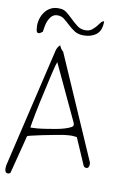

<svg xmlns="http://www.w3.org/2000/svg" viewBox="-108 -1035 741 1142"><g transform="rotate(10 263.0 -464.0)"><path d="M23.4 45.9Q14.6 45.9 10.7 41Q6.8 36.1 5.4 28.8Q3.9 21.5 4.9 13.2Q5.9 4.9 5.9 0L176.8 -724.6Q178.7 -733.4 185.1 -743.7Q191.4 -753.9 198.2 -758.8Q201.2 -750 207 -740.7Q212.9 -731.4 221.7 -724.6L493.2 -102.5Q494.1 -101.6 494.1 -97.7V-91.8Q494.1 -82 490.2 -74.7Q486.3 -67.4 476.6 -67.4Q463.9 -67.4 459 -79.1L390.6 -237.3Q390.6 -238.3 378.4 -239.7Q366.2 -241.2 359.4 -241.2Q355.5 -241.2 348.1 -240.7Q340.8 -240.2 333 -239.7Q325.2 -239.3 318.8 -238.3Q312.5 -237.3 311.5 -237.3Q289.1 -233.4 253.4 -227.1Q217.8 -220.7 183.6 -213.4Q149.4 -206.1 124.5 -200.2Q99.6 -194.3 97.7 -192.4L40 33.2Q39.1 40 34.2 43Q29.3 45.9 23.4 45.9ZM198.2 -657.2Q197.3 -654.3 195.8 -649.9Q194.3 -645.5 192.4 -640.1Q190.4 -634.8 189.5 -629.9Q188.5 -625 187.5 -623Q180.7 -597.7 172.9 -561.5L138.7 -408.2Q129.9 -368.2 123.5 -335Q117.2 -301.8 112.8 -277.3Q108.4 -252.9 108.4 -246.1Q122.1 -246.1 146.5 -248Q170.9 -250 198.7 -254.4Q226.6 -258.8 255.4 -263.7Q284.2 -268.6 307.1 -275.4Q330.1 -282.2 344.7 -289.6Q359.4 -296.9 359.4 -304.7Q359.4 -306.6 358.9 -311Q358.4 -315.4 357.4 -317.4ZM43 -835.9Q40 -862.3 46.9 -887.7Q53.7 -913.1 68.4 -933.1Q83 -953.1 105.5 -964.4Q127.9 -975.6 157.2 -973.6Q182.6 -973.6 202.1 -957.5Q221.7 -941.4 240.7 -922.9Q259.8 -904.3 280.3 -888.7Q300.8 -873 329.1 -873Q352.5 -873 367.2 -884.3Q381.8 -895.5 392.6 -908.7Q403.3 -921.9 411.6 -933.1Q419.9 -944.3 430.7 -944.3Q430.7 -887.7 400.4 -864.3Q370.1 -840.8 324.2 -840.8Q291 -840.8 269 -855Q247.1 -869.1 229 -886.2Q210.9 -903.3 193.4 -917.5Q175.8 -931.6 152.3 -931.6Q132.8 -931.6 120.1 -920.4Q107.4 -909.2 99.6 -892.6Q91.8 -876 87.9 -856Q84 -835.9 82 -820.3Q77.1 -816.4 70.8 -812Q64.5 -807.6 57.6 -807.6Q48.8 -807.6 45.9 -817.9Q43 -828.1 43 -835.9Z"/></g></svg>

Font: Waiting for the Sunrise
Style: Regular
Weight: 300
Version: Version 1.001 2001